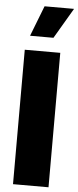

<svg xmlns="http://www.w3.org/2000/svg" viewBox="-64 -1010 423 1042"><g transform="rotate(5 148.0 -488.5)"><path d="M242.2 0H48.8V-732.4H242.2ZM198.2 -810.5H70.8L135.3 -976.6H295.9Z"/></g></svg>

Font: Kumbh Sans Black
Style: Regular
Weight: 900
Version: Version 1.005